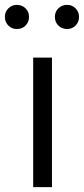

<svg xmlns="http://www.w3.org/2000/svg" viewBox="-31 -767 344 787"><path d="M105 -531H182V0H105ZM194 -698Q194 -719 208.5 -733Q223 -747 244 -747Q265 -747 279 -732.5Q293 -718 293 -698Q293 -677 279 -662.5Q265 -648 244 -648Q223 -648 208.5 -662Q194 -676 194 -698ZM-11 -698Q-11 -719 3.5 -733Q18 -747 38 -747Q59 -747 73.5 -733Q88 -719 88 -698Q88 -677 74 -662.5Q60 -648 38 -648Q17 -648 3 -662.5Q-11 -677 -11 -698Z"/></svg>

Font: Nebula Sans Book
Style: Regular
Weight: 400
Designer: Paul D. Hunt for Adobe (as Source Sans)
Foundry: Nebula Entertainment & Broadcasting LLC
Version: Version 1.010